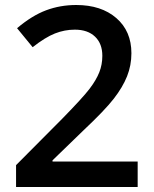

<svg xmlns="http://www.w3.org/2000/svg" viewBox="-20 -744 611 764"><path d="M527.8 0H43.9V-86.9L228 -272Q309.6 -355.5 336.2 -390.4Q362.8 -425.3 375 -456.1Q387.2 -486.8 387.2 -522Q387.2 -570.3 358.2 -598.1Q329.1 -626 277.8 -626Q236.8 -626 198.5 -610.8Q160.2 -595.7 109.9 -556.2L47.9 -631.8Q107.4 -682.1 163.6 -703.1Q219.7 -724.1 283.2 -724.1Q382.8 -724.1 442.9 -672.1Q502.9 -620.1 502.9 -532.2Q502.9 -483.9 485.6 -440.4Q468.3 -397 432.4 -350.8Q396.5 -304.7 313 -226.1L189 -106V-101.1H527.8Z"/></svg>

Font: f41947593470240   
Style: Regular
Weight: 600
Foundry: Ascender Corporation
Version: Version 1.10